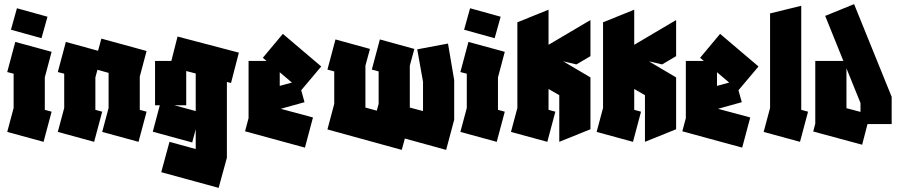

<svg xmlns="http://www.w3.org/2000/svg" viewBox="-20 -687 4354 930"><path d="M191 0 15 -48 46 -164V-330L15 -338L54 -484L230 -436L197 -312V-155L230 -146ZM181 -502 33 -543 62 -647 210 -606Z M436 0 260 -48 291 -164V-330L260 -338L299 -484L455 -441L471 -500L690 -440L657 -316V-155L690 -146L651 0L475 -48L506 -164V-334L452 -349L442 -312V-155L475 -146Z M731 -177V-392H810L840 -510L1137 -432L1099 -285L1079 -290V77L1039 223L761 147L801 0L928 35V-61L911 3L720 -49L754 -177ZM882 -177H825L928 -149V-331L882 -343Z M1457 28 1167 -51 1184 -115V-392H1271L1253 -407L1350 -523L1536 -365L1439 -250L1455 -192L1340 -160L1496 -118ZM1335 -337V-271L1394 -287Z M1926 39 1566 -60 1599 -184V-341L1566 -350L1605 -496L1772 -450L1750 -369V-166L1805 -151L1814 -184V-341L1781 -350L1820 -496L1987 -450L1965 -369V-166L2029 -149V-291L2001 -448L2150 -476L2180 -299V-107L2141 39L1941 -16Z M2386 0 2210 -48 2241 -164V-330L2210 -338L2249 -484L2425 -436L2392 -312V-155L2425 -146ZM2376 -502 2228 -543 2257 -647 2405 -606Z M2631 0 2455 -48 2486 -164V-579L2637 -640V-470L2840 -590V-415L2772 -375L2708 -390L2840 -312V-61L2689 0V-226L2637 -256V-155L2670 -146Z M3046 0 2870 -48 2901 -164V-579L3052 -640V-470L3255 -590V-415L3187 -375L3123 -390L3255 -312V-61L3104 0V-226L3052 -256V-155L3085 -146Z M3575 28 3285 -51 3302 -115V-392H3389L3371 -407L3468 -523L3654 -365L3557 -250L3573 -192L3458 -160L3614 -118ZM3453 -337V-271L3512 -287Z M3855 0 3679 -48 3710 -164V-622L3861 -659V-155L3894 -146Z M4156 14 3919 -50 3929 -88V-392H4065L3977 -610L4117 -667L4299 -218V-86H4182ZM4080 -163 4148 -145V-188L4080 -356Z"/></svg>

Font: Blaka
Style: Regular
Weight: 400
Designer: Mohamed Gaber
Foundry: Kief Type Foundry
Version: Version 1.003; ttfautohint (v1.8.4.7-5d5b)